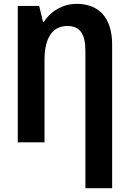

<svg xmlns="http://www.w3.org/2000/svg" viewBox="-20 -745 676 1005"><path d="M379 -725C314 -724 251 -693 210 -631H205L185 -714H73V0H213V-431C213 -546 254 -609 333 -609C400 -609 427 -565 427 -478V240H567V-510C567 -660 492 -725 379 -725Z"/></svg>

Font: Noto Sans Display SemiCondensed
Style: Bold
Weight: 700
Width: 4
Designer: Monotype Design Team
Foundry: Monotype Imaging Inc.
Version: Version 1.900